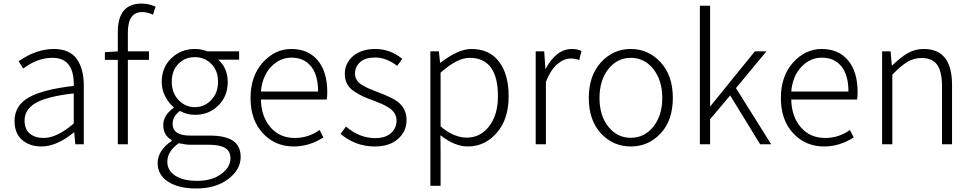

<svg xmlns="http://www.w3.org/2000/svg" viewBox="-20 -828 5576 1102"><path d="M217.8 12.7Q150.4 12.7 106.9 -24.9Q63.5 -62.5 63.5 -133.8Q63.5 -221.7 144 -268.1Q224.6 -314.5 403.3 -335Q407.2 -496.1 281.2 -496.1Q194.3 -496.1 113.3 -434.6L86.9 -476.6Q188.5 -546.9 289.1 -546.9Q378.9 -546.9 419.9 -490.2Q460.9 -433.6 460.9 -337.9V0H412.1L406.2 -68.4H404.3Q305.7 12.7 217.8 12.7ZM230.5 -36.1Q306.6 -36.1 403.3 -119.1V-292Q250 -274.4 185.5 -237.3Q121.1 -200.2 121.1 -136.7Q121.1 -85 151.9 -60.5Q182.6 -36.1 230.5 -36.1Z M873 -790 858.4 -744.1Q824.2 -758.8 795.9 -758.8Q713.9 -758.8 713.9 -641.6V-533.2H835V-484.4H713.9V0H656.2V-484.4H582V-528.3L656.2 -533.2V-644.5Q656.2 -807.6 793 -807.6Q831.1 -807.6 873 -790Z M1105.5 253.9Q1004.9 253.9 944.8 214.8Q884.8 175.8 884.8 108.4Q884.8 36.1 964.8 -18.6V-24.4Q917 -51.8 917 -110.4Q917 -166 976.6 -209V-212.9Q948.2 -236.3 928.2 -274.9Q908.2 -313.5 908.2 -358.4Q908.2 -440.4 963.4 -493.7Q1018.6 -546.9 1098.6 -546.9Q1136.7 -546.9 1169.9 -533.2H1352.5V-485.4H1232.4Q1287.1 -437.5 1287.1 -357.4Q1287.1 -275.4 1232.9 -222.2Q1178.7 -168.9 1098.6 -168.9Q1052.7 -168.9 1012.7 -191.4Q970.7 -160.2 970.7 -117.2Q970.7 -49.8 1071.3 -49.8H1182.6Q1273.4 -49.8 1317.4 -20Q1361.3 9.8 1361.3 73.2Q1361.3 145.5 1290 199.7Q1218.8 253.9 1105.5 253.9ZM1231.4 -358.4Q1231.4 -422.9 1192.9 -461.4Q1154.3 -500 1098.6 -500Q1042 -500 1003.9 -461.4Q965.8 -422.9 965.8 -358.4Q965.8 -294.9 1004.9 -253.9Q1043.9 -212.9 1098.6 -212.9Q1153.3 -212.9 1192.4 -253.9Q1231.4 -294.9 1231.4 -358.4ZM1112.3 210Q1196.3 210 1249.5 170.9Q1302.7 131.8 1302.7 81.1Q1302.7 40 1272.5 21.5Q1242.2 2.9 1181.6 2.9H1073.2Q1046.9 2.9 1005.9 -5.9Q940.4 40 940.4 100.6Q940.4 150.4 985.8 180.2Q1031.2 210 1112.3 210Z M1666 12.7Q1559.6 12.7 1488.8 -63Q1418 -138.7 1418 -265.6Q1418 -390.6 1487.8 -468.8Q1557.6 -546.9 1652.3 -546.9Q1749 -546.9 1803.7 -481.4Q1858.4 -416 1858.4 -298.8Q1858.4 -275.4 1855.5 -256.8H1477.5Q1479.5 -158.2 1532.7 -97.2Q1585.9 -36.1 1671.9 -36.1Q1750 -36.1 1814.5 -82L1835.9 -39.1Q1754.9 12.7 1666 12.7ZM1477.5 -302.7H1805.7Q1805.7 -397.5 1765.1 -447.3Q1724.6 -497.1 1653.3 -497.1Q1585.9 -497.1 1535.6 -444.3Q1485.4 -391.6 1477.5 -302.7Z M2130.9 12.7Q2020.5 12.7 1934.6 -59.6L1965.8 -101.6Q2043.9 -35.2 2133.8 -35.2Q2192.4 -35.2 2224.1 -64Q2255.9 -92.8 2255.9 -135.7Q2255.9 -158.2 2245.1 -176.8Q2234.4 -195.3 2212.9 -209Q2191.4 -222.7 2172.9 -231Q2154.3 -239.3 2126 -250Q2086.9 -263.7 2064.9 -273.9Q2043 -284.2 2014.6 -302.2Q1986.3 -320.3 1972.7 -345.7Q1959 -371.1 1959 -403.3Q1959 -464.8 2006.3 -505.9Q2053.7 -546.9 2134.8 -546.9Q2218.8 -546.9 2289.1 -490.2L2259.8 -450.2Q2196.3 -498 2132.8 -498Q2077.1 -498 2047.4 -471.7Q2017.6 -445.3 2017.6 -406.2Q2017.6 -385.7 2026.9 -369.6Q2036.1 -353.5 2058.1 -340.3Q2080.1 -327.1 2094.7 -320.8Q2109.4 -314.5 2141.6 -301.8Q2230.5 -268.6 2259.8 -246.1Q2313.5 -206.1 2313.5 -138.7Q2313.5 -74.2 2264.6 -30.8Q2215.8 12.7 2130.9 12.7Z M2450.2 238.3V-533.2H2499L2505.9 -467.8H2507.8Q2610.4 -546.9 2685.5 -546.9Q2789.1 -546.9 2844.2 -474.1Q2899.4 -401.4 2899.4 -275.4Q2899.4 -143.6 2831.1 -65.4Q2762.7 12.7 2665 12.7Q2589.8 12.7 2507.8 -51.8L2508.8 45.9V238.3ZM2659.2 -38.1Q2737.3 -38.1 2787.6 -103.5Q2837.9 -168.9 2837.9 -275.4Q2837.9 -496.1 2674.8 -496.1Q2604.5 -496.1 2508.8 -411.1V-102.5Q2585 -38.1 2659.2 -38.1Z M3054.7 0V-533.2H3103.5L3110.4 -433.6H3112.3Q3172.9 -546.9 3262.7 -546.9Q3294.9 -546.9 3317.4 -535.2L3304.7 -483.4Q3282.2 -492.2 3255.9 -492.2Q3216.8 -492.2 3178.7 -460Q3140.6 -427.7 3113.3 -358.4V0Z M3359.4 -265.6Q3359.4 -394.5 3429.7 -470.7Q3500 -546.9 3600.6 -546.9Q3701.2 -546.9 3771.5 -470.7Q3841.8 -394.5 3841.8 -265.6Q3841.8 -137.7 3772 -62.5Q3702.1 12.7 3600.6 12.7Q3499 12.7 3429.2 -62.5Q3359.4 -137.7 3359.4 -265.6ZM3781.2 -265.6Q3781.2 -367.2 3730 -431.6Q3678.7 -496.1 3600.6 -496.1Q3522.5 -496.1 3471.7 -431.6Q3420.9 -367.2 3420.9 -265.6Q3420.9 -164.1 3471.7 -100.6Q3522.5 -37.1 3600.6 -37.1Q3678.7 -37.1 3730 -101.1Q3781.2 -165 3781.2 -265.6Z M3997.1 0V-794.9H4055.7V-218.8H4057.6L4312.5 -533.2H4378.9L4204.1 -322.3L4406.2 0H4342.8L4170.9 -280.3L4055.7 -143.6V0Z M4710 12.7Q4603.5 12.7 4532.7 -63Q4461.9 -138.7 4461.9 -265.6Q4461.9 -390.6 4531.7 -468.8Q4601.6 -546.9 4696.3 -546.9Q4793 -546.9 4847.7 -481.4Q4902.3 -416 4902.3 -298.8Q4902.3 -275.4 4899.4 -256.8H4521.5Q4523.4 -158.2 4576.7 -97.2Q4629.9 -36.1 4715.8 -36.1Q4793.9 -36.1 4858.4 -82L4879.9 -39.1Q4798.8 12.7 4710 12.7ZM4521.5 -302.7H4849.6Q4849.6 -397.5 4809.1 -447.3Q4768.6 -497.1 4697.3 -497.1Q4629.9 -497.1 4579.6 -444.3Q4529.3 -391.6 4521.5 -302.7Z M5043 0V-533.2H5091.8L5098.6 -452.1H5100.6Q5147.5 -498 5189.5 -522.5Q5231.4 -546.9 5282.2 -546.9Q5444.3 -546.9 5444.3 -340.8V0H5386.7V-333Q5386.7 -417 5358.9 -456.1Q5331.1 -495.1 5269.5 -495.1Q5225.6 -495.1 5188 -472.7Q5150.4 -450.2 5101.6 -399.4V0Z"/></svg>

Font: Gen Shin Gothic Light
Style: Regular
Weight: 200
Designer: [Source Han Sans]
Ryoko NISHIZUKA  (kana & ideographs); Paul D. Hunt (Latin, Greek & Cyrillic); Wenlong ZHANG  (bopomofo
Version: Version 1.002.20150607